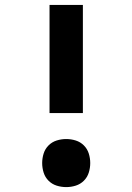

<svg xmlns="http://www.w3.org/2000/svg" viewBox="-20 -755 540 783"><path d="M182 -294V-735H318V-294ZM250 8Q230 8 211 2Q192 -4 178 -18Q164 -32 158 -51Q152 -70 152 -90Q152 -110 158 -129Q164 -148 178 -162Q192 -176 211 -182Q230 -188 250 -188Q270 -188 289 -182Q308 -176 322 -162Q336 -148 342 -129Q348 -110 348 -90Q348 -70 342 -51Q336 -32 322 -18Q308 -4 289 2Q270 8 250 8Z"/></svg>

Font: Iosevka Slab Heavy
Style: Regular
Weight: 900
Monospace: yes
Designer: Belleve Invis
Foundry: Belleve Invis
Version: Version 11.1.0; ttfautohint (v1.8.3)